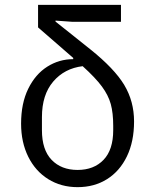

<svg xmlns="http://www.w3.org/2000/svg" viewBox="-20 -760 640 792"><path d="M279 -670 209 -675V-671L352 -557Q452 -477 492.5 -409.5Q533 -342 533 -259Q533 -176 503.5 -115Q474 -54 421.5 -21Q369 12 300 12Q232 12 179 -21Q126 -54 96.5 -113.5Q67 -173 67 -250Q67 -334 96.5 -394Q126 -454 175 -485Q224 -516 282 -516V-521L137 -647V-740H479V-670ZM321 -487Q246 -478 199.5 -423.5Q153 -369 153 -277V-223Q153 -142 193 -100.5Q233 -59 300 -59Q367 -59 407 -100.5Q447 -142 447 -223V-241Q447 -294 437 -330.5Q427 -367 400.5 -403Q374 -439 321 -487Z"/></svg>

Font: iA Writer Duo V
Style: Regular
Weight: 400
Designer: Mike Abbink, Paul van der Laan, Pieter van Rosmalen, Oliver Reichenstein
Foundry: Information Architects Inc.
Version: Version 2.000